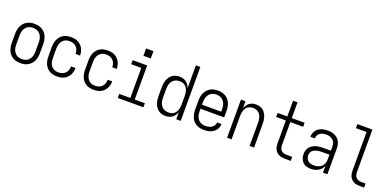

<svg xmlns="http://www.w3.org/2000/svg" viewBox="-2 -1593 5004 2460"><g transform="rotate(20 2500.0 -363.5)"><path d="M250 8Q223 8 196.5 2.5Q170 -3 147 -16.5Q124 -30 106 -50.5Q88 -71 77.5 -95.5Q67 -120 62.5 -146.5Q58 -173 58 -200V-320Q58 -347 62.5 -373.5Q67 -400 77.5 -424.5Q88 -449 106 -469.5Q124 -490 147 -503.5Q170 -517 196.5 -522.5Q223 -528 250 -528Q277 -528 303.5 -522.5Q330 -517 353 -503.5Q376 -490 394 -469.5Q412 -449 422.5 -424.5Q433 -400 437.5 -373.5Q442 -347 442 -320V-200Q442 -173 437.5 -146.5Q433 -120 422.5 -95.5Q412 -71 394 -50.5Q376 -30 353 -16.5Q330 -3 303.5 2.5Q277 8 250 8ZM250 -47Q269 -47 288 -51.5Q307 -56 323 -66.5Q339 -77 350.5 -92.5Q362 -108 369 -125.5Q376 -143 378.5 -162Q381 -181 381 -200V-320Q381 -339 378.5 -358Q376 -377 369 -394.5Q362 -412 350.5 -427.5Q339 -443 323 -453.5Q307 -464 288 -468.5Q269 -473 250 -473Q231 -473 212 -468.5Q193 -464 177 -453.5Q161 -443 149.5 -427.5Q138 -412 131 -394.5Q124 -377 121.5 -358Q119 -339 119 -320V-200Q119 -181 121.5 -162Q124 -143 131 -125.5Q138 -108 149.5 -92.5Q161 -77 177 -66.5Q193 -56 212 -51.5Q231 -47 250 -47Z M747 8Q721 8 694.5 2.5Q668 -3 645 -16.5Q622 -30 604.5 -50.5Q587 -71 576.5 -95.5Q566 -120 562 -146.5Q558 -173 558 -200V-320Q558 -347 562 -373.5Q566 -400 576.5 -424.5Q587 -449 604.5 -469.5Q622 -490 645 -503.5Q668 -517 694.5 -522.5Q721 -528 747 -528Q772 -528 796.5 -524Q821 -520 843 -509Q865 -498 883 -480.5Q901 -463 912.5 -441.5Q924 -420 930 -395.5Q936 -371 936 -346Q936 -346 936 -345.5Q936 -345 936 -345H875Q875 -345 875 -345.5Q875 -346 875 -346Q875 -371 866.5 -396Q858 -421 840 -439Q822 -457 797.5 -465Q773 -473 747 -473Q728 -473 709.5 -468.5Q691 -464 675.5 -453.5Q660 -443 648.5 -427.5Q637 -412 630.5 -394Q624 -376 621.5 -357.5Q619 -339 619 -320V-200Q619 -181 621.5 -162.5Q624 -144 630.5 -126Q637 -108 648.5 -92.5Q660 -77 675.5 -66.5Q691 -56 709.5 -51.5Q728 -47 747 -47Q773 -47 797.5 -55Q822 -63 840 -81Q858 -99 866.5 -124Q875 -149 875 -174Q875 -174 875 -174.5Q875 -175 875 -175H936Q936 -175 936 -174.5Q936 -174 936 -174Q936 -149 930 -124.5Q924 -100 912.5 -78.5Q901 -57 883 -39.5Q865 -22 843 -11Q821 0 796.5 4Q772 8 747 8Z M1247 8Q1221 8 1194.5 2.5Q1168 -3 1145 -16.5Q1122 -30 1104.5 -50.5Q1087 -71 1076.5 -95.5Q1066 -120 1062 -146.5Q1058 -173 1058 -200V-320Q1058 -347 1062 -373.5Q1066 -400 1076.5 -424.5Q1087 -449 1104.5 -469.5Q1122 -490 1145 -503.5Q1168 -517 1194.5 -522.5Q1221 -528 1247 -528Q1272 -528 1296.5 -524Q1321 -520 1343 -509Q1365 -498 1383 -480.5Q1401 -463 1412.5 -441.5Q1424 -420 1430 -395.5Q1436 -371 1436 -346Q1436 -346 1436 -345.5Q1436 -345 1436 -345H1375Q1375 -345 1375 -345.5Q1375 -346 1375 -346Q1375 -371 1366.5 -396Q1358 -421 1340 -439Q1322 -457 1297.5 -465Q1273 -473 1247 -473Q1228 -473 1209.5 -468.5Q1191 -464 1175.5 -453.5Q1160 -443 1148.5 -427.5Q1137 -412 1130.5 -394Q1124 -376 1121.5 -357.5Q1119 -339 1119 -320V-200Q1119 -181 1121.5 -162.5Q1124 -144 1130.5 -126Q1137 -108 1148.5 -92.5Q1160 -77 1175.5 -66.5Q1191 -56 1209.5 -51.5Q1228 -47 1247 -47Q1273 -47 1297.5 -55Q1322 -63 1340 -81Q1358 -99 1366.5 -124Q1375 -149 1375 -174Q1375 -174 1375 -174.5Q1375 -175 1375 -175H1436Q1436 -175 1436 -174.5Q1436 -174 1436 -174Q1436 -149 1430 -124.5Q1424 -100 1412.5 -78.5Q1401 -57 1383 -39.5Q1365 -22 1343 -11Q1321 0 1296.5 4Q1272 8 1247 8Z M1575 0V-55H1727V-465H1589V-520H1787V-55H1925V0ZM1800 -620H1700V-720H1800Z M2227 8Q2201 8 2176.5 1.5Q2152 -5 2131.5 -20Q2111 -35 2096.5 -56Q2082 -77 2073.5 -100.5Q2065 -124 2061.5 -149.5Q2058 -175 2058 -200V-320Q2058 -345 2061.5 -370.5Q2065 -396 2073.5 -419.5Q2082 -443 2096.5 -464Q2111 -485 2131.5 -500Q2152 -515 2176.5 -521.5Q2201 -528 2227 -528Q2251 -528 2274.5 -522Q2298 -516 2317.5 -501.5Q2337 -487 2351 -467Q2365 -447 2373 -424V-735H2434V0H2373V-96Q2365 -73 2351 -53Q2337 -33 2317.5 -18.5Q2298 -4 2274.5 2Q2251 8 2227 8ZM2249 -47Q2249 -47 2249 -47Q2249 -47 2249 -47Q2268 -47 2286.5 -51.5Q2305 -56 2320 -67Q2335 -78 2345.5 -93.5Q2356 -109 2362 -126.5Q2368 -144 2370.5 -162.5Q2373 -181 2373 -200V-320Q2373 -339 2370.5 -357.5Q2368 -376 2362 -393.5Q2356 -411 2345.5 -426.5Q2335 -442 2319.5 -453Q2304 -464 2286 -468.5Q2268 -473 2249 -473Q2230 -473 2211.5 -468.5Q2193 -464 2177 -453.5Q2161 -443 2149.5 -427.5Q2138 -412 2131 -394.5Q2124 -377 2121.5 -358Q2119 -339 2119 -320V-200Q2119 -181 2121.5 -162Q2124 -143 2131 -125.5Q2138 -108 2149.5 -92.5Q2161 -77 2177 -66.5Q2193 -56 2211.5 -51.5Q2230 -47 2249 -47Z M2751 8Q2725 8 2698 2.5Q2671 -3 2647.5 -16Q2624 -29 2606 -49.5Q2588 -70 2577.5 -95Q2567 -120 2562.5 -146.5Q2558 -173 2558 -200V-320Q2558 -347 2562.5 -373.5Q2567 -400 2577.5 -424.5Q2588 -449 2606 -469.5Q2624 -490 2647 -503.5Q2670 -517 2696.5 -522.5Q2723 -528 2750 -528Q2777 -528 2803.5 -522.5Q2830 -517 2853 -503.5Q2876 -490 2894 -469.5Q2912 -449 2922.5 -424.5Q2933 -400 2937.5 -373.5Q2942 -347 2942 -320V-232H2619V-200Q2619 -181 2621.5 -162Q2624 -143 2631 -125Q2638 -107 2650 -91.5Q2662 -76 2678.5 -66Q2695 -56 2713.5 -51.5Q2732 -47 2751 -47Q2773 -47 2795 -51.5Q2817 -56 2835.5 -67.5Q2854 -79 2866 -98.5Q2878 -118 2879 -140H2940Q2938 -118 2931 -96.5Q2924 -75 2910.5 -57Q2897 -39 2878.5 -26Q2860 -13 2839 -5.5Q2818 2 2796 5Q2774 8 2751 8ZM2619 -288H2881V-320Q2881 -339 2878.5 -358Q2876 -377 2869 -394.5Q2862 -412 2850.5 -427.5Q2839 -443 2823 -453.5Q2807 -464 2788 -468.5Q2769 -473 2750 -473Q2731 -473 2712 -468.5Q2693 -464 2677 -453.5Q2661 -443 2649.5 -427.5Q2638 -412 2631 -394.5Q2624 -377 2621.5 -358Q2619 -339 2619 -320Z M3066 0V-520H3127V-424Q3135 -447 3149 -467Q3163 -487 3182 -501.5Q3201 -516 3225 -522Q3249 -528 3273 -528Q3297 -528 3321.5 -521Q3346 -514 3365.5 -499Q3385 -484 3398.5 -462.5Q3412 -441 3420 -417.5Q3428 -394 3431 -369.5Q3434 -345 3434 -320V0H3373V-320Q3373 -339 3370.5 -357Q3368 -375 3362 -392.5Q3356 -410 3345.5 -426Q3335 -442 3320 -452.5Q3305 -463 3287 -468Q3269 -473 3250 -473Q3231 -473 3213 -468Q3195 -463 3180 -452.5Q3165 -442 3154.5 -426Q3144 -410 3138 -392.5Q3132 -375 3129.5 -357Q3127 -339 3127 -320V0Z M3853 0Q3832 0 3811 -3.5Q3790 -7 3771.5 -16Q3753 -25 3738 -40Q3723 -55 3714 -74Q3705 -93 3701.5 -113.5Q3698 -134 3698 -155V-465H3566V-520H3698V-735H3759V-520H3934V-465H3759V-155Q3759 -135 3764 -116Q3769 -97 3782 -82.5Q3795 -68 3814 -61.5Q3833 -55 3853 -55H3934V0Z M4208 8Q4178 8 4148.5 -0.5Q4119 -9 4098 -30.5Q4077 -52 4067.5 -81Q4058 -110 4058 -140Q4058 -165 4065 -189.5Q4072 -214 4087.5 -233.5Q4103 -253 4124.5 -266Q4146 -279 4170 -286.5Q4194 -294 4218.5 -296.5Q4243 -299 4268 -299H4373V-352Q4373 -368 4370 -384.5Q4367 -401 4359.5 -415.5Q4352 -430 4339.5 -441.5Q4327 -453 4312.5 -460Q4298 -467 4281.5 -470Q4265 -473 4248 -473Q4226 -473 4204.5 -468.5Q4183 -464 4164.5 -451.5Q4146 -439 4135.5 -419Q4125 -399 4125 -377H4064Q4064 -399 4071 -420.5Q4078 -442 4090.5 -460.5Q4103 -479 4121.5 -492.5Q4140 -506 4160.5 -514Q4181 -522 4203.5 -525Q4226 -528 4248 -528Q4273 -528 4297 -524Q4321 -520 4343 -510Q4365 -500 4383 -483.5Q4401 -467 4412.5 -445.5Q4424 -424 4429 -400Q4434 -376 4434 -352V0H4373V-91Q4363 -67 4346 -47.5Q4329 -28 4306.5 -15.5Q4284 -3 4258.5 2.5Q4233 8 4208 8ZM4230 -47Q4257 -47 4284.5 -54.5Q4312 -62 4333 -80.5Q4354 -99 4363.5 -125.5Q4373 -152 4373 -180V-244H4268Q4252 -244 4235 -242.5Q4218 -241 4201.5 -237Q4185 -233 4170 -225.5Q4155 -218 4142.5 -206.5Q4130 -195 4124.5 -179Q4119 -163 4119 -146Q4119 -125 4127 -105Q4135 -85 4151 -71Q4167 -57 4188 -52Q4209 -47 4230 -47Z M4874 0Q4854 0 4833 -3.5Q4812 -7 4793.5 -16Q4775 -25 4760 -40Q4745 -55 4736 -74Q4727 -93 4723.5 -113.5Q4720 -134 4720 -155V-680H4575V-735H4780V-155Q4780 -135 4785.5 -116Q4791 -97 4804 -82.5Q4817 -68 4836 -61.5Q4855 -55 4874 -55H4934V0Z"/></g></svg>

Font: Iosevka SS04 Light
Style: Regular
Weight: 300
Monospace: yes
Designer: Belleve Invis
Foundry: Belleve Invis
Version: Version 19.0.0; ttfautohint (v1.8.4)